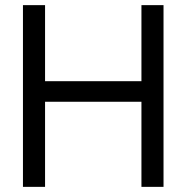

<svg xmlns="http://www.w3.org/2000/svg" viewBox="-20 -727 726 747"><path d="M69.3 -707H155.3V0H69.3ZM135.7 -411.1H549.8V-331.1H135.7ZM530.3 -707H616.2V0H530.3Z"/></svg>

Font: Wanted Sans Std Variable
Style: Regular
Weight: 400
Designer: Original Design by Kil Hyung-jin and Kang Hanbin, Wanted Lab, Inc;
Foundry: Wanted Lab, Inc.
Version: Version 1.003;Glyphs 3.2 (3227)